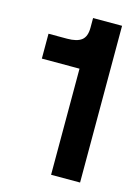

<svg xmlns="http://www.w3.org/2000/svg" viewBox="-103 -709 561 769"><g transform="rotate(15 178.0 -325.0)"><path d="M186 -649.9H306.2V0H186V-439.9H29.8V-543H106.9Q147.5 -543 166.7 -557.9Q186 -572.8 186 -609.9Z"/></g></svg>

Font: Overused Grotesk SemiBold
Style: Regular
Weight: 600
Version: Version 0.002